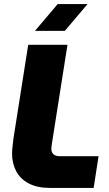

<svg xmlns="http://www.w3.org/2000/svg" viewBox="-20 -919 534 939"><path d="M224 0Q162 0 120.5 -22Q79 -44 59 -82Q39 -120 39 -168Q39 -186 42 -208.5Q45 -231 46 -243L118 -700H310L235 -224Q234 -215 232.5 -206.5Q231 -198 231 -192Q231 -175 241 -165Q251 -155 273 -155H462L438 0ZM151 -768 262 -899H408L297 -768Z"/></svg>

Font: MuseoModerno ExtraBold
Style: Italic
Weight: 800
Italic angle: -9°
Designer: Pablo Cosgaya, Héctor Gatti, Marcela Romero, and the Authors of The MuseoModerno Project.
Foundry: Omnibus-Type Team
Version: Version 1.003